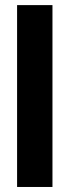

<svg xmlns="http://www.w3.org/2000/svg" viewBox="-20 -743 276 763"><path d="M188.5 -722.7V0H47.9V-722.7Z"/></svg>

Font: Giphurs
Style: Bold
Weight: 700
Version: Version 0.920; ttfautohint (v1.8.4.7-5d5b)